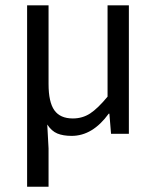

<svg xmlns="http://www.w3.org/2000/svg" viewBox="-20 -506 589 726"><path d="M163.6 -485.8V-188.5Q163.6 -120.1 185.5 -89.1Q207.5 -58.1 255.4 -58.1Q292 -58.1 321 -77.1Q350.1 -96.2 386.7 -140.6V-485.8H467.3V0H399.9L393.6 -76.2H391.1Q330.1 7.8 251 7.8Q218.8 7.8 196.8 -1.2Q174.8 -10.3 158.7 -35.2L163.6 55.2V200.2H82.5V-485.8Z"/></svg>

Font: Varta
Style: Regular
Weight: 400
Designer: Joana Correia, Viktoriya Grabowska, Eben Sorkin
Foundry: Sorkin Type
Version: Version 1.003; ttfautohint (v1.3) -l 8 -r 24 -G 200 -x 12 -H